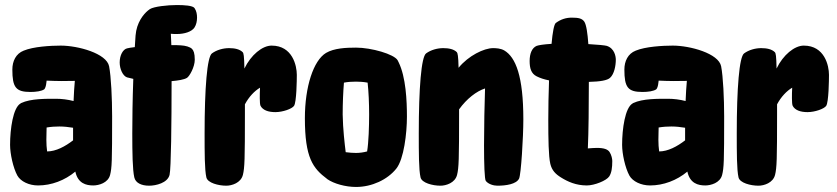

<svg xmlns="http://www.w3.org/2000/svg" viewBox="-20 -726 3320 762"><path d="M413 -463C403 -514 290 -545 221 -545C181 -545 112 -541 74 -525C43 -513 29 -483 29 -450C29 -379 43 -361 101 -361C122 -361 146 -364 156 -372C159 -375 163 -385 164 -398C164 -401 165 -404 165 -406C207 -404 245 -404 277 -405C275 -382 273 -355 272 -325C249 -331 225 -334 203 -334C163 -334 102 -335 64 -317L61 -315C32 -298 20 -215 20 -151C20 -116 32 -60 49 -29C62 -6 95 10 131 10C184 10 237 -10 279 -45C289 2 322 10 350 10C372 10 409 0 417 -32C424 -60 425 -85 425 -264C425 -334 421 -422 413 -463ZM216 -224C234 -224 251 -222 270 -219C270 -211 270 -204 270 -196V-169C239 -145 202 -125 167 -125C165 -139 164 -155 164 -171C164 -191 165 -207 165 -220C183 -223 200 -224 216 -224Z M698 -546C687 -547 674 -547 660 -547C659 -563 659 -579 658 -592C666 -591 675 -591 682 -591C712 -591 741 -600 752 -617C759 -628 762 -642 762 -656C762 -669 760 -682 752 -694C745 -704 711 -706 682 -706C644 -706 591 -700 575 -690L567 -684C550 -670 522 -637 518 -585L515 -539C501 -537 490 -536 484 -534C468 -530 455 -507 455 -478C455 -453 467 -425 484 -419C491 -417 499 -415 509 -413C506 -332 505 -252 505 -196C505 -121 506 -52 513 -22C518 0 541 11 572 11C599 11 645 0 653 -32C659 -57 661 -237 661 -404C686 -406 711 -410 722 -417C732 -423 753 -460 753 -489C753 -515 748 -526 742 -532C734 -540 716 -545 698 -546Z M1058 -545C1021 -545 976 -508 950 -454C949 -505 947 -515 943 -519C931 -531 911 -535 889 -535C866 -535 840 -528 821 -514C802 -500 792 -377 792 -196C792 -121 792 -52 799 -22C804 0 847 11 878 11C900 11 936 0 944 -32C951 -60 952 -95 952 -274V-312C968 -342 990 -365 1012 -378C1011 -363 1011 -349 1011 -336C1011 -322 1012 -310 1014 -306C1023 -289 1044 -281 1073 -281C1102 -281 1139 -294 1147 -306C1157 -321 1158 -408 1158 -429C1158 -465 1141 -545 1058 -545Z M1595 -263C1595 -326 1591 -420 1562 -479C1561 -482 1559 -484 1558 -487C1544 -511 1454 -537 1393 -537C1354 -537 1306 -535 1274 -516C1274 -516 1274 -516 1274 -516C1224 -486 1190 -382 1190 -257C1190 -99 1222 -58 1278 -16L1279 -15C1305 3 1351 16 1393 16C1456 16 1518 -13 1553 -57C1583 -95 1595 -197 1595 -263ZM1352 -122C1348 -155 1341 -212 1340 -272C1340 -317 1342 -361 1345 -398C1360 -401 1377 -402 1393 -402C1407 -402 1423 -401 1439 -398C1443 -361 1445 -317 1445 -272C1445 -225 1443 -161 1437 -125C1422 -121 1407 -119 1393 -119C1381 -119 1367 -120 1352 -122Z M1981 -526C1967 -534 1949 -535 1937 -535C1901 -535 1839 -505 1800 -457C1799 -505 1796 -516 1793 -519C1781 -531 1761 -535 1739 -535C1716 -535 1690 -528 1671 -514C1652 -500 1642 -377 1642 -196C1642 -121 1642 -52 1649 -22C1654 0 1697 11 1728 11C1750 11 1786 0 1794 -32C1801 -60 1802 -95 1802 -274V-292C1832 -334 1871 -364 1905 -375C1903 -314 1901 -224 1901 -149C1901 -75 1903 -15 1908 -8C1918 5 1939 11 1954 11C1988 11 2029 5 2040 -17C2048 -33 2057 -182 2057 -252C2057 -423 2027 -499 1981 -526Z M2349 -139C2339 -139 2326 -138 2313 -137C2316 -200 2317 -308 2317 -401C2362 -402 2390 -407 2401 -417C2418 -432 2424 -466 2424 -489C2424 -502 2419 -534 2388 -544C2381 -546 2352 -549 2315 -551C2312 -594 2307 -628 2299 -640C2290 -653 2276 -656 2249 -656C2226 -656 2205 -649 2186 -635C2179 -630 2173 -598 2169 -552C2137 -550 2119 -547 2110 -544C2091 -536 2082 -513 2082 -484C2082 -455 2088 -434 2110 -423C2124 -416 2139 -411 2159 -407C2157 -354 2156 -298 2156 -250C2156 -175 2157 -106 2164 -76C2170 -50 2185 -35 2206 -22C2233 -5 2266 10 2309 10C2339 10 2387 -9 2398 -26C2407 -40 2410 -60 2410 -87C2410 -95 2407 -111 2399 -123C2392 -133 2378 -139 2349 -139Z M2842 -463C2832 -514 2719 -545 2650 -545C2610 -545 2541 -541 2503 -525C2472 -513 2458 -483 2458 -450C2458 -379 2472 -361 2530 -361C2551 -361 2575 -364 2585 -372C2588 -375 2592 -385 2593 -398C2593 -401 2594 -404 2594 -406C2636 -404 2674 -404 2706 -405C2704 -382 2702 -355 2701 -325C2678 -331 2654 -334 2632 -334C2592 -334 2531 -335 2493 -317L2490 -315C2461 -298 2449 -215 2449 -151C2449 -116 2461 -60 2478 -29C2491 -6 2524 10 2560 10C2613 10 2666 -10 2708 -45C2718 2 2751 10 2779 10C2801 10 2838 0 2846 -32C2853 -60 2854 -85 2854 -264C2854 -334 2850 -422 2842 -463ZM2645 -224C2663 -224 2680 -222 2699 -219C2699 -211 2699 -204 2699 -196V-169C2668 -145 2631 -125 2596 -125C2594 -139 2593 -155 2593 -171C2593 -191 2594 -207 2594 -220C2612 -223 2629 -224 2645 -224Z M3170 -545C3133 -545 3088 -508 3062 -454C3061 -505 3059 -515 3055 -519C3043 -531 3023 -535 3001 -535C2978 -535 2952 -528 2933 -514C2914 -500 2904 -377 2904 -196C2904 -121 2904 -52 2911 -22C2916 0 2959 11 2990 11C3012 11 3048 0 3056 -32C3063 -60 3064 -95 3064 -274V-312C3080 -342 3102 -365 3124 -378C3123 -363 3123 -349 3123 -336C3123 -322 3124 -310 3126 -306C3135 -289 3156 -281 3185 -281C3214 -281 3251 -294 3259 -306C3269 -321 3270 -408 3270 -429C3270 -465 3253 -545 3170 -545Z"/></svg>

Font: Manosque
Style: Regular
Weight: 400
Designer: Ariel Martín Pérez
Foundry: Ariel Martín Pérez
Version: Version 1.005;hotconv 1.0.109;makeotfexe 2.5.65596